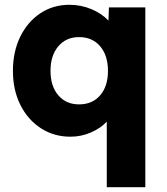

<svg xmlns="http://www.w3.org/2000/svg" viewBox="-20 -562 698 802"><path d="M426 220V-54Q400 -26 359.5 -8.5Q319 9 274 9Q205 9 150.5 -26.5Q96 -62 65 -124Q34 -186 34 -266Q34 -346 64.5 -408.5Q95 -471 148.5 -506.5Q202 -542 270 -542Q319 -542 362.5 -523.5Q406 -505 433 -476L435 -531H587V220ZM310 -126Q366 -126 398.5 -164Q431 -202 431 -266Q431 -330 398.5 -368.5Q366 -407 310 -407Q256 -407 223.5 -368.5Q191 -330 191 -266Q191 -202 223.5 -164Q256 -126 310 -126Z"/></svg>

Font: Lexend
Style: Bold
Weight: 700
Designer: Bonnie Shaver-Troup, Thomas Jockin
Foundry: Lexend
Version: Version 1.007; ttfautohint (v1.8.3)